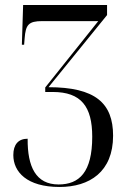

<svg xmlns="http://www.w3.org/2000/svg" viewBox="-20 -734 511 764"><path d="M217 10C336 10 430 -50 430 -194C430 -324 359 -387 173 -387L406 -674V-714H72L67 -556H76L78 -581C82 -636 94 -650 148 -650H371L160 -386V-368H190C303 -368 347 -310 347 -190C347 -48 295 0 213 0C123 0 89 -70 90 -182C53 -182 33 -159 33 -117C33 -50 87 10 217 10Z"/></svg>

Font: Noto Serif Display ExtraCondensed
Style: Regular
Weight: 400
Width: 2
Designer: Monotype Design Team
Foundry: Monotype Imaging Inc.
Version: Version 2.009